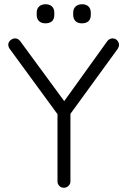

<svg xmlns="http://www.w3.org/2000/svg" viewBox="-20 -885 599 905"><path d="M511 -704Q524 -704 532.5 -694.5Q541 -685 541 -674Q541 -669 539.5 -664.5Q538 -660 535 -655L300 -332L312 -371V-30Q312 -18 303 -9Q294 0 281 0Q268 0 259.5 -9Q251 -18 251 -30V-364L256 -340L27 -653Q23 -658 21 -663.5Q19 -669 19 -674Q19 -687 29.5 -695.5Q40 -704 51 -704Q66 -704 76 -690L291 -397L276 -399L485 -690Q495 -704 511 -704ZM366 -775Q347 -775 336 -785.5Q325 -796 325 -815V-825Q325 -844 336.5 -854.5Q348 -865 367 -865Q386 -865 397 -854.5Q408 -844 408 -825V-815Q408 -795 397 -785Q386 -775 366 -775ZM194 -775Q175 -775 164 -785.5Q153 -796 153 -815V-825Q153 -844 164.5 -854.5Q176 -865 195 -865Q214 -865 225 -854.5Q236 -844 236 -825V-815Q236 -795 225 -785Q214 -775 194 -775Z"/></svg>

Font: zvoove
Style: Regular
Weight: 400
Designer: Vernon Adams (Nunito) & Andrew Paglinawan (Quicksand)
Foundry: zvoove
Version: Version 3.006